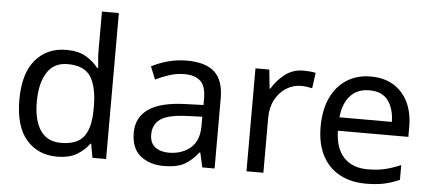

<svg xmlns="http://www.w3.org/2000/svg" viewBox="-51 -873 2235 996"><g transform="rotate(5 1066.5 -375.0)"><path d="M275 10Q175 10 115 -59.5Q55 -129 55 -267Q55 -405 115.5 -475.5Q176 -546 276 -546Q338 -546 377.5 -523Q417 -500 442 -467H448Q447 -480 444.5 -505.5Q442 -531 442 -546V-760H530V0H459L446 -72H442Q418 -38 378 -14Q338 10 275 10ZM289 -63Q374 -63 408.5 -109.5Q443 -156 443 -250V-266Q443 -366 410 -419.5Q377 -473 288 -473Q217 -473 181.5 -416.5Q146 -360 146 -265Q146 -169 181.5 -116Q217 -63 289 -63Z M903 -545Q1001 -545 1048 -502Q1095 -459 1095 -365V0H1031L1014 -76H1010Q975 -32 936.5 -11Q898 10 830 10Q757 10 709 -28.5Q661 -67 661 -149Q661 -229 724 -272.5Q787 -316 918 -320L1009 -323V-355Q1009 -422 980 -448Q951 -474 898 -474Q856 -474 818 -461.5Q780 -449 747 -433L720 -499Q755 -518 803 -531.5Q851 -545 903 -545ZM929 -259Q829 -255 790.5 -227Q752 -199 752 -148Q752 -103 779.5 -82Q807 -61 850 -61Q918 -61 963 -98.5Q1008 -136 1008 -214V-262Z M1511 -546Q1526 -546 1543.5 -544.5Q1561 -543 1574 -540L1563 -459Q1550 -462 1534.5 -464Q1519 -466 1505 -466Q1464 -466 1428 -443.5Q1392 -421 1370.5 -380.5Q1349 -340 1349 -286V0H1261V-536H1333L1343 -438H1347Q1373 -482 1414 -514Q1455 -546 1511 -546Z M1861 -546Q1930 -546 1979.5 -516Q2029 -486 2055.5 -431.5Q2082 -377 2082 -304V-251H1715Q1717 -160 1761.5 -112.5Q1806 -65 1886 -65Q1937 -65 1976.5 -74.5Q2016 -84 2058 -102V-25Q2017 -7 1977 1.5Q1937 10 1882 10Q1806 10 1747.5 -21Q1689 -52 1656.5 -113.5Q1624 -175 1624 -264Q1624 -352 1653.5 -415Q1683 -478 1736.5 -512Q1790 -546 1861 -546ZM1860 -474Q1797 -474 1760.5 -433.5Q1724 -393 1717 -321H1990Q1989 -389 1958 -431.5Q1927 -474 1860 -474Z"/></g></svg>

Font: Noto Sans Elymaic
Style: Regular
Weight: 400
Designer: Morgane Pierson
Foundry: Google LLC
Version: Version 1.002; ttfautohint (v1.8.4.7-5d5b)